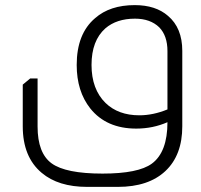

<svg xmlns="http://www.w3.org/2000/svg" viewBox="-20 -492 788 751"><path d="M635 -14Q578 11 513 11Q396 11 333 -68Q280 -135 280 -238Q280 -360 352 -421Q410 -472 507 -472Q589 -472 637 -430Q693 -383 693 -293V2Q693 115 627 177Q561 239 441 239H321Q208 239 143 184Q69 122 69 2V-161L98 -185H127V3Q127 107 182 147Q237 187 381 187Q521 187 574 148Q635 103 635 -14ZM635 -292Q635 -352 603 -385Q568 -419 508 -419Q436 -419 392 -381Q338 -333 338 -238Q338 -143 393 -89Q443 -41 525 -41Q579 -41 635 -64Z"/></svg>

Font: Almarai Light
Style: Regular
Weight: 300
Designer: Boutros International 2019
Foundry: Created by Boutros International 2019
Version: Version 1.10